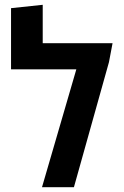

<svg xmlns="http://www.w3.org/2000/svg" viewBox="-20 -780 515 800"><path d="M158 -600H449L434 -521L288 0H155L298 -491H26V-746L158 -760Z"/></svg>

Font: Noto Sans Hebrew Condensed SemiBold
Style: Regular
Weight: 600
Width: 3
Designer: Ben Nathan
Foundry: Google LLC
Version: Version 3.001; ttfautohint (v1.8.4.7-5d5b)